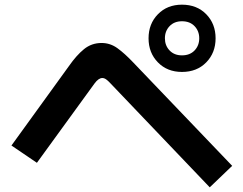

<svg xmlns="http://www.w3.org/2000/svg" viewBox="-20 -824 1040 822"><path d="M759 -516Q696 -516 656 -557Q616 -598 616 -660Q616 -722 656 -763Q696 -804 759 -804Q823 -804 863 -763Q903 -722 903 -660Q903 -598 863 -557Q823 -516 759 -516ZM759 -587Q793 -587 813 -608Q833 -629 833 -660Q833 -691 813 -712Q793 -733 759 -733Q726 -733 706 -712Q686 -691 686 -660Q686 -629 706 -608Q726 -587 759 -587ZM974 -114 878 -22 455 -465Q445 -476 436 -483Q427 -490 418 -490Q402 -490 385 -467L138 -127L29 -201L275 -541Q307 -587 339.5 -613.5Q372 -640 415 -640Q452 -640 483 -617.5Q514 -595 550 -557Z"/></svg>

Font: Murecho SemiBold
Style: Regular
Weight: 600
Designer: Neil Summerour
Foundry: Positype
Version: Version 1.010; ttfautohint (v1.8.3)